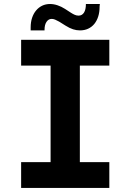

<svg xmlns="http://www.w3.org/2000/svg" viewBox="-20 -925 642 945"><path d="M130.9 -790Q130.9 -815.9 137.9 -837.2Q145 -858.4 157.7 -873.5Q170.4 -888.7 187.7 -897Q205.1 -905.3 226.1 -905.3Q244.6 -905.3 263.4 -898.9Q282.2 -892.6 299.8 -881.3L329.1 -862.3Q338.9 -856 347.9 -852.1Q356.9 -848.1 366.7 -848.1Q383.8 -848.1 393.3 -862.8Q402.8 -877.4 402.8 -905.3H471.2Q471.2 -904.3 471.2 -902.3Q471.2 -900.4 470.7 -897.9Q470.2 -895.5 470.2 -894Q470.2 -892.6 470.2 -891.6Q470.2 -865.2 463.4 -843.8Q456.5 -822.3 444.1 -807.1Q431.6 -792 413.8 -783.7Q396 -775.4 373.5 -775.4Q356.4 -775.4 339.6 -780.8Q322.8 -786.1 301.8 -799.3L275.4 -815.9L269.5 -819.3Q259.8 -824.7 251.2 -828.4Q242.7 -832 234.4 -832Q218.8 -832 209 -817.6Q199.2 -803.2 199.2 -778.3V-775.4H130.9ZM84 -127H229V-602.1H84V-729H518.1V-602.1H373V-127H518.1V0H84Z"/></svg>

Font: Hack
Style: Bold
Weight: 700
Monospace: yes
Designer: Christopher Simpkins
Foundry: Christopher Simpkins
Version: Version 2.017